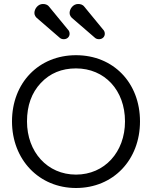

<svg xmlns="http://www.w3.org/2000/svg" viewBox="-20 -924 760 960"><path d="M226 -890C217 -902 205 -904 194 -904C170 -904 152 -880 152 -859C152 -848 158 -838 170 -829L280 -734C285 -730 292 -728 299 -728C316 -728 328 -740 328 -755C328 -764 325 -771 318 -778ZM402 -890C393 -902 381 -904 370 -904C346 -904 328 -880 328 -859C328 -848 334 -838 346 -829L456 -734C461 -730 468 -728 475 -728C492 -728 504 -740 504 -755C504 -764 501 -771 494 -778ZM360 16C547 16 680 -125 680 -317C680 -510 547 -648 360 -648C174 -648 40 -510 40 -317C40 -126 175 16 360 16ZM360 -51C217 -51 115 -164 115 -317C115 -396 138 -460 184 -509C230 -558 289 -582 360 -582C503 -582 605 -473 605 -317C605 -164 503 -51 360 -51Z"/></svg>

Font: Dongle Light
Style: Regular
Weight: 300
Designer: Yanghee Ryu
Foundry: Yanghee Ryu
Version: Version 2.000